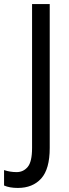

<svg xmlns="http://www.w3.org/2000/svg" viewBox="-81 -734 341 946"><path d="M164 -5V-714H77V-5Q77 63 55.5 88.5Q34 114 1 114Q-31 114 -61 104V180Q-34 192 7 192Q80 192 122 145.5Q164 99 164 -5Z"/></svg>

Font: Noto Sans Display SemiCondensed
Style: Regular
Weight: 400
Width: 4
Designer: Monotype Design team
Foundry: Monotype Imaging Inc.
Version: 1.000